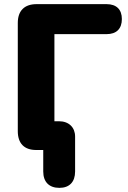

<svg xmlns="http://www.w3.org/2000/svg" viewBox="-20 -725 617 928"><path d="M267 183C316 183 343 154 343 104V-65C343 -109 313 -139 265 -139H243V-560H495C543 -560 569 -586 569 -633C569 -679 543 -705 495 -705H157C98 -705 66 -673 66 -614V-91C66 -32 97 0 155 0H189V104C189 154 217 183 267 183Z"/></svg>

Font: SN Pro Heavy
Style: Regular
Weight: 800
Designer: Tobias Whetton
Foundry: Supernotes
Version: Version 1.001;Glyphs 3.2 (3249)